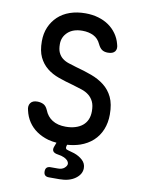

<svg xmlns="http://www.w3.org/2000/svg" viewBox="-101 -808 802 1084"><g transform="rotate(10 300.0 -266.0)"><path d="M405 -582Q391 -613 363.5 -626.5Q336 -640 300 -640Q247 -640 217 -612.5Q187 -585 187 -544Q187 -514 195.5 -495.5Q204 -477 219 -465Q234 -453 255 -446Q276 -439 300 -432Q349 -419 391 -403.5Q433 -388 465 -363Q497 -338 515.5 -299.5Q534 -261 534 -201Q534 -153 518 -114Q502 -75 472 -47.5Q442 -20 399 -5Q366 6 326 9L324 16Q321 25 324 31Q327 37 338 39Q355 43 373 49Q402 59 422 77.5Q442 96 442 123Q442 158 407.5 183Q373 208 317 208H256Q242 208 234.5 201Q227 194 227 179Q227 164 234.5 157Q242 150 256 150H299Q322 150 335.5 138Q349 126 349 114Q348 95 321 82Q306 75 284 72Q263 69 256 58.5Q249 48 257 29L265 8Q240 6 217 0Q179 -11 150 -31Q121 -51 102 -79.5Q83 -108 75 -144Q68 -169 79.5 -185.5Q91 -202 118 -202Q138 -202 153.5 -194.5Q169 -187 179 -164Q193 -128 223.5 -109Q254 -90 300 -90Q330 -90 354.5 -97.5Q379 -105 396 -119Q413 -133 422 -153.5Q431 -174 431 -201Q431 -235 421 -256Q411 -277 393.5 -291Q376 -305 351.5 -313Q327 -321 300 -329Q255 -341 215.5 -355Q176 -369 147 -392.5Q118 -416 101 -451.5Q84 -487 84 -542Q84 -587 99.5 -623Q115 -659 143 -685.5Q171 -712 211 -726Q251 -740 300 -740Q340 -740 374 -730Q408 -720 434 -702Q460 -684 478.5 -658Q497 -632 505 -601Q514 -574 502.5 -558.5Q491 -543 462 -543Q441 -543 428 -552Q415 -561 405 -582Z"/></g></svg>

Font: Maple Mono Normal NL Medium
Style: Regular
Weight: 500
Monospace: yes
Designer: subframe7536
Version: Version 7.000